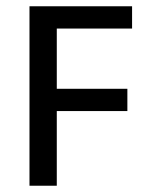

<svg xmlns="http://www.w3.org/2000/svg" viewBox="-20 -592 460 612"><path d="M74 -572H401V-501H161V-309H386V-238H161V0H74Z"/></svg>

Font: odia115
Style: Regular
Weight: 400
Designer: Amélie Bonet and Sol Matas
Foundry: Google LLC
Version: Version 2.003